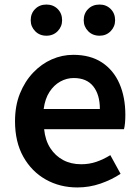

<svg xmlns="http://www.w3.org/2000/svg" viewBox="-20 -810 613 844"><path d="M320 14Q243 14 181 -21Q119 -56 82.5 -121Q46 -186 46 -277Q46 -345 67.5 -398.5Q89 -452 125.5 -490.5Q162 -529 207.5 -549Q253 -569 302 -569Q377 -569 428 -535.5Q479 -502 505 -442.5Q531 -383 531 -305Q531 -286 529.5 -269.5Q528 -253 525 -242H174Q179 -193 201 -159Q223 -125 257.5 -106.5Q292 -88 337 -88Q372 -88 403 -98.5Q434 -109 465 -128L510 -46Q471 -20 422 -3Q373 14 320 14ZM172 -331H419Q419 -394 390 -430.5Q361 -467 304 -467Q273 -467 245 -451.5Q217 -436 197.5 -406Q178 -376 172 -331ZM184 -653Q154 -653 134.5 -673Q115 -693 115 -721Q115 -751 134.5 -770.5Q154 -790 184 -790Q214 -790 233.5 -770.5Q253 -751 253 -721Q253 -693 233.5 -673Q214 -653 184 -653ZM418 -653Q387 -653 367.5 -673Q348 -693 348 -721Q348 -751 367.5 -770.5Q387 -790 418 -790Q447 -790 466.5 -770.5Q486 -751 486 -721Q486 -693 466.5 -673Q447 -653 418 -653Z"/></svg>

Font: Noto Sans TC Thin SemiBold
Style: Regular
Weight: 600
Version: Version 2.004-H2;hotconv 1.0.118;makeotfexe 2.5.65603